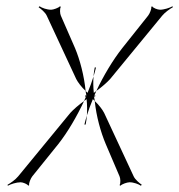

<svg xmlns="http://www.w3.org/2000/svg" viewBox="-20 -581 571 612"><path d="M4 8 5 11C14 6 32 0 46 0C53 0 68 6 70 11L73 9C71 4 78 -13 83 -19L166 -122C196 -160 225 -210 248 -259C231 -247 213 -231 204 -221L38 -19C29 -8 13 3 4 8ZM248 -259C250 -261 254 -263 256 -265C258 -246 258 -229 257 -213C262 -229 268 -246 276 -265L282 -259C282 -264 280 -268 280 -273H279C279 -274 280 -274 280 -275V-277H281C283 -282 285 -286 287 -291C285 -289 281 -287 279 -285C277 -304 277 -321 278 -337C273 -321 267 -304 259 -285L253 -291C253 -286 255 -282 255 -277H256C256 -276 254 -276 254 -275C254 -274 255 -274 255 -273H254C252 -268 250 -264 248 -259ZM282 -366C280 -357 279 -347 278 -337C281 -347 284 -357 286 -366ZM282 -259C287 -210 301 -160 317 -122L361 -19C364 -13 365 4 361 9L364 11C368 6 385 0 393 0C406 0 422 6 429 11L432 8C425 3 411 -8 406 -19L312 -221C307 -231 295 -247 282 -259ZM251 -273H254L255 -277H252ZM287 -291C304 -303 322 -319 331 -329L497 -531C506 -542 522 -553 531 -558L530 -561C521 -556 503 -550 490 -550C482 -550 467 -556 465 -561L462 -559C464 -554 457 -537 452 -531L370 -428C340 -390 310 -340 287 -291ZM280 -273H283L284 -277H281ZM249 -184H253C255 -193 256 -203 257 -213C254 -203 251 -193 249 -184ZM103 -558C110 -553 124 -542 129 -531L223 -329C228 -319 240 -303 253 -291C248 -340 235 -390 219 -428L174 -531C171 -537 170 -554 174 -559L171 -561C167 -556 150 -550 143 -550C129 -550 113 -556 106 -561Z"/></svg>

Font: Armata Saber
Style: RgIta
Weight: 400
Designer: Jasper
Foundry: Cannot Into Space Fonts
Version: Version 0.970